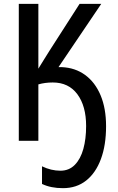

<svg xmlns="http://www.w3.org/2000/svg" viewBox="-20 -734 616 1001"><path d="M285 -384Q288 -384 292 -384Q296 -384 302 -384Q372 -381 424 -343Q476 -305 504.5 -237Q533 -169 533 -76Q533 23 506 95.5Q479 168 429 207.5Q379 247 308 247Q245 247 199 225V133Q246 156 295 156Q340 156 370 125.5Q400 95 414.5 42.5Q429 -10 429 -77Q429 -181 383.5 -242.5Q338 -304 255 -304Q235 -304 216 -301.5Q197 -299 180 -294V0H78V-714H180V-376Q194 -398 209 -423Q224 -448 239 -471L395 -714H508Z"/></svg>

Font: Noto Sans Condensed Medium
Style: Regular
Weight: 500
Width: 3
Designer: Monotype Design Team
Foundry: Monotype Imaging Inc.
Version: Version 2.013; ttfautohint (v1.8.4.7-5d5b)